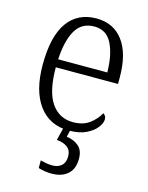

<svg xmlns="http://www.w3.org/2000/svg" viewBox="-117 -617 708 921"><g transform="rotate(15 237.5 -156.5)"><path d="M256 10Q161 10 107.5 -61.5Q54 -133 54 -263Q54 -404 104 -474Q154 -544 247 -544Q332 -544 379.5 -480.5Q427 -417 427 -299V-267H118Q118 -148 157 -91Q196 -34 265 -34Q315 -34 347 -58Q379 -82 395 -113Q401 -110 405.5 -103.5Q410 -97 410 -86Q410 -68 393 -45.5Q376 -23 342 -6.5Q308 10 256 10ZM363 -307Q362 -395 334.5 -449.5Q307 -504 247 -504Q184 -504 154 -452Q124 -400 119 -307ZM229 231Q215 231 197.5 228.5Q180 226 164 221V183Q180 187 194.5 189.5Q209 192 223 192Q252 192 269 176.5Q286 161 286 131Q286 101 266.5 86Q247 71 213 68L232 -9H267L255 41Q292 46 315.5 66.5Q339 87 339 128Q339 179 309.5 205Q280 231 229 231Z"/></g></svg>

Font: Noto Serif SemiCondensed Light
Style: Regular
Weight: 300
Width: 4
Designer: Monotype Design Team
Foundry: Monotype Imaging Inc.
Version: Version 2.013